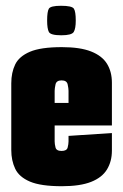

<svg xmlns="http://www.w3.org/2000/svg" viewBox="-20 -639 426 664"><path d="M194 5Q121 5 83.5 -11Q46 -27 32.5 -55.5Q19 -84 19 -120V-351Q19 -388 32.5 -416Q46 -444 83.5 -460Q121 -476 194 -476Q257 -476 295 -461Q333 -446 350 -418.5Q367 -391 367 -353V-275L217 -265V-325Q217 -333 214 -347Q211 -361 193 -361Q175 -361 172 -347Q169 -333 169 -325V-150Q169 -141 172 -129Q175 -117 193 -117Q211 -117 214 -129Q217 -141 217 -150V-169L367 -179V-118Q367 -81 350 -53Q333 -25 295 -10Q257 5 194 5ZM35 -205V-283H367V-205ZM192 -517Q155 -517 149 -528.5Q143 -540 143 -568Q143 -599 149 -609Q155 -619 191 -619Q229 -619 235.5 -609Q242 -599 242 -568Q242 -540 235 -528.5Q228 -517 192 -517Z"/></svg>

Font: Smooch Sans Thin Black
Style: Regular
Weight: 900
Version: Version 1.010